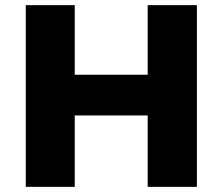

<svg xmlns="http://www.w3.org/2000/svg" viewBox="-20 -725 864 745"><path d="M80 0V-705H270V-435H553V-705H744V0H553V-277H270V0Z"/></svg>

Font: Nunito Sans 8pt Black
Style: Regular
Weight: 900
Version: Version 3.101;gftools[0.9.27]